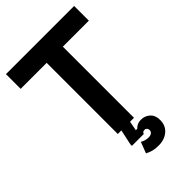

<svg xmlns="http://www.w3.org/2000/svg" viewBox="-268 -797 1107 1107"><g transform="rotate(-45 286.0 -243.0)"><path d="M564 -700V-580H352V0H220V-580H8V-700ZM326 -32 309 58H321Q328 49 341.5 42.5Q355 36 373 36Q404 36 427 56.5Q450 77 450 116Q450 161 419 187.5Q388 214 340 214Q313 214 294 209Q275 204 256 194L282 126Q293 133 306 136.5Q319 140 332 140Q347 140 356.5 133Q366 126 366 114Q366 105 360.5 98.5Q355 92 346 92Q329 92 326 106H229V94L256 -32Z"/></g></svg>

Font: Space Grotesk Variable
Style: Regular
Weight: 400
Designer: Florian Karsten (Space Grotesk), Colophon Foundry (Space Mono)
Foundry: Florian Karsten
Version: Version 1.106